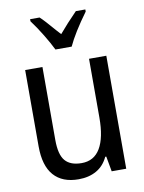

<svg xmlns="http://www.w3.org/2000/svg" viewBox="-87 -827 673 897"><g transform="rotate(-10 250.0 -378.0)"><path d="M55 -174V-536H137V-190Q137 -120 162 -91Q187 -62 240 -62Q299 -62 328.5 -112Q358 -162 358 -257V-536H440V0H371L358 -72H353Q334 -31 298 -10.5Q262 10 213 10Q136 10 95.5 -36Q55 -82 55 -174ZM119 -756V-766H164Q183 -749 231 -693L250 -672Q287 -716 336 -766H381V-756Q316 -667 288 -606H211Q195 -639 170 -680Q145 -721 119 -756Z"/></g></svg>

Font: Noto Sans Mono UI Cond
Style: Regular
Weight: 400
Width: 3
Monospace: yes
Designer: Monotype Design team
Foundry: Monotype Imaging Inc.
Version: Version 1.000